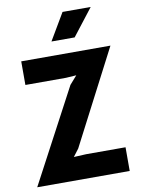

<svg xmlns="http://www.w3.org/2000/svg" viewBox="-102 -1033 807 1101"><g transform="rotate(-10 301.0 -482.5)"><path d="M23.5 0 313 -545 355.5 -593.5 295 -589.5H58.5V-727H578L293.5 -178L260.5 -134.5L333 -138H562V0ZM249 -809 341 -965H505L384 -809Z"/></g></svg>

Font: Spline Sans
Style: Regular
Weight: 400
Designer: Eben Sorkin, Mirko Velimirovic
Foundry: Sorkin Type
Version: Version 1.001